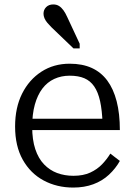

<svg xmlns="http://www.w3.org/2000/svg" viewBox="-20 -834 606 865"><path d="M125 -263Q125 -204 139 -162Q153 -120 178.5 -93.5Q204 -67 237.5 -54.5Q271 -42 311 -42Q355 -42 386.5 -56.5Q418 -71 440 -94Q462 -117 477 -142L520 -109Q501 -75 471 -47Q441 -19 400.5 -4Q360 11 310 11Q236 11 176.5 -21Q117 -53 82.5 -114.5Q48 -176 48 -264Q48 -349 79.5 -412Q111 -475 166.5 -511Q222 -547 294 -547Q351 -547 393 -528Q435 -509 463 -471.5Q491 -434 505.5 -378Q520 -322 520 -248H105V-299H465L442 -279Q440 -337 431 -378Q422 -419 404.5 -444.5Q387 -470 360 -481.5Q333 -493 294 -493Q256 -493 224.5 -478.5Q193 -464 171 -435Q149 -406 137 -363Q125 -320 125 -263ZM283 -757 339 -637V-616H311L212 -711Q202 -721 193.5 -731Q185 -741 180.5 -751.5Q176 -762 176 -772Q176 -790 188 -802Q200 -814 220 -814Q235 -814 246 -807Q257 -800 266 -787.5Q275 -775 283 -757Z"/></svg>

Font: Roboto Serif Light
Style: Regular
Weight: 300
Designer: Greg Gazdowicz
Foundry: Commercial Type
Version: Version 1.008